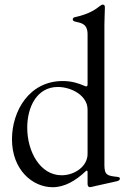

<svg xmlns="http://www.w3.org/2000/svg" viewBox="-20 -794 555 827"><path d="M250.4 -445C105.1 -445 31.6 -315 31.6 -194.2C31.6 -61.8 120.7 12.4 206.7 12.4C258.5 12.4 305.8 -15.6 348.7 -56.1C355.1 -61.1 356.9 -60.4 357.2 -52.2V-40.1V-3.6C356.9 5.3 359.7 12.1 368.6 12.1C372.9 12.1 392.4 6 484 -13.5C491.8 -15.3 496.4 -19.5 496.4 -24.1C496.4 -31.6 489.7 -31.6 484 -32.3C444.6 -36.9 429.7 -38.4 429.7 -82.4V-687.9C429.7 -718 431.8 -743.3 431.8 -761.4C431.8 -771.7 428.3 -774.1 422.6 -774.1C419 -774.1 415.5 -772 410.2 -768.1C393.8 -755.3 366.1 -734 306.1 -720.9C297.9 -719.5 293.3 -716.3 293.3 -710.6C293.3 -704.9 297.9 -702.4 305 -700.6C329.5 -695 357.2 -692.1 357.2 -646V-430.4C356.9 -422.2 354.4 -420.5 346.6 -422.9L341.6 -425.1C319.2 -434.7 289.8 -445 250.4 -445ZM97.3 -244C97.3 -333.5 139.2 -419.4 229 -419.4C287.6 -419.4 357.2 -382.5 357.2 -322.1V-131C357.2 -77.8 302.2 -39.1 245.4 -39.1C153.4 -39.1 97.3 -140.3 97.3 -244Z"/></svg>

Font: Margiela Serif
Style: Regular
Weight: 400
Designer: Andreas Faust, Stefan Endress
Version: Version 1.002;FEAKit 1.0